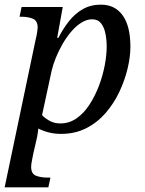

<svg xmlns="http://www.w3.org/2000/svg" viewBox="-27 -566 624 826"><path d="M126 -394Q131 -414 133 -428.5Q135 -443 135 -447Q135 -477 114.5 -485.5Q94 -494 65 -494H57L66 -536H243L219 -403H224Q244 -442 269.5 -474.5Q295 -507 329 -526.5Q363 -546 407 -546Q468 -546 501 -499.5Q534 -453 534 -365Q534 -322 522 -271.5Q510 -221 486.5 -171Q463 -121 427.5 -80Q392 -39 344 -14.5Q296 10 236 10Q207 10 182 3.5Q157 -3 138 -13Q137 -5 135 9Q133 23 130 35L116 96Q115 102 111 121.5Q107 141 107 152Q107 182 128 190Q149 198 177 198H190L181 240H-7ZM233 -35Q271 -35 302.5 -57Q334 -79 358 -116Q382 -153 398.5 -196.5Q415 -240 423.5 -284.5Q432 -329 432 -366Q432 -395 426.5 -422Q421 -449 407.5 -466Q394 -483 369 -483Q346 -483 323 -468.5Q300 -454 279.5 -430Q259 -406 242 -376.5Q225 -347 213 -317Q201 -287 195 -261L154 -71Q163 -60 184 -47.5Q205 -35 233 -35Z"/></svg>

Font: Noto Serif
Style: Italic
Weight: 400
Italic angle: -12°
Designer: Monotype Design Team
Foundry: Monotype Imaging Inc.
Version: Version 2.013